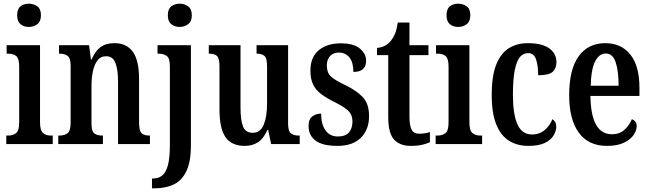

<svg xmlns="http://www.w3.org/2000/svg" viewBox="-20 -781 3522 1041"><path d="M136 -635Q109 -635 91 -650Q73 -665 73 -698Q73 -732 91 -746.5Q109 -761 136 -761Q163 -761 182.5 -746.5Q202 -732 202 -698Q202 -665 182.5 -650Q163 -635 136 -635ZM14 0V-46H24Q51 -46 67.5 -59.5Q84 -73 84 -117V-421Q84 -463 68.5 -476.5Q53 -490 27 -490H16V-536H197V-119Q197 -74 213 -60Q229 -46 256 -46H266V0Z M296 0V-46H302Q329 -46 346 -58.5Q363 -71 363 -117V-423Q363 -466 346.5 -478Q330 -490 304 -490H300V-536H463L473 -459H477Q496 -504 525 -525.5Q554 -547 601 -547Q666 -547 700 -500.5Q734 -454 734 -352V-118Q734 -71 748 -58.5Q762 -46 789 -46H793V0H620V-339Q620 -403 606 -439.5Q592 -476 556 -476Q525 -476 508 -453Q491 -430 483.5 -393.5Q476 -357 476 -316V-113Q476 -69 491.5 -57.5Q507 -46 534 -46H538V0Z M954 -635Q927 -635 908.5 -650Q890 -665 890 -698Q890 -732 908.5 -746.5Q927 -761 954 -761Q980 -761 1000 -746.5Q1020 -732 1020 -698Q1020 -665 1000 -650Q980 -635 954 -635ZM804 240V187H810Q839 187 859.5 170.5Q880 154 890.5 114.5Q901 75 901 5V-422Q901 -466 883.5 -478Q866 -490 840 -490H834V-536H1015V8Q1015 97 990 148Q965 199 921 219.5Q877 240 819 240Z M1307 10Q1236 10 1203 -37Q1170 -84 1170 -187V-421Q1170 -464 1157 -477Q1144 -490 1115 -490H1112V-536H1284V-200Q1284 -130 1297.5 -95.5Q1311 -61 1350 -61Q1392 -61 1410 -105Q1428 -149 1428 -220V-421Q1428 -467 1413 -478.5Q1398 -490 1374 -490H1371V-536H1542V-112Q1542 -68 1558.5 -57Q1575 -46 1599 -46H1605V0H1450L1434 -77H1430Q1409 -29 1378.5 -9.5Q1348 10 1307 10Z M1810 10Q1729 10 1691 -18.5Q1653 -47 1653 -98Q1653 -135 1673.5 -150Q1694 -165 1721 -165Q1721 -108 1744.5 -74.5Q1768 -41 1812 -41Q1853 -41 1872 -63Q1891 -85 1891 -123Q1891 -157 1870 -178.5Q1849 -200 1799 -225Q1752 -248 1722 -270.5Q1692 -293 1677.5 -323Q1663 -353 1663 -398Q1663 -471 1708 -508.5Q1753 -546 1827 -546Q1898 -546 1931.5 -517.5Q1965 -489 1965 -452Q1965 -391 1896 -391Q1896 -443 1874.5 -469.5Q1853 -496 1817 -496Q1787 -496 1769.5 -477Q1752 -458 1752 -426Q1752 -388 1773 -367.5Q1794 -347 1849 -321Q1912 -291 1946.5 -255Q1981 -219 1981 -151Q1981 -78 1936.5 -34Q1892 10 1810 10Z M2207 10Q2148 10 2116.5 -24.5Q2085 -59 2085 -146V-482H2024V-521Q2052 -524 2070.5 -535Q2089 -546 2101 -562Q2113 -577 2122 -599Q2131 -621 2137 -659H2200V-536H2303V-482H2200V-151Q2200 -101 2211.5 -78.5Q2223 -56 2252 -56Q2283 -56 2311 -65V-10Q2297 -3 2271 3.5Q2245 10 2207 10Z M2464 -635Q2437 -635 2419 -650Q2401 -665 2401 -698Q2401 -732 2419 -746.5Q2437 -761 2464 -761Q2491 -761 2510.5 -746.5Q2530 -732 2530 -698Q2530 -665 2510.5 -650Q2491 -635 2464 -635ZM2342 0V-46H2352Q2379 -46 2395.5 -59.5Q2412 -73 2412 -117V-421Q2412 -463 2396.5 -476.5Q2381 -490 2355 -490H2344V-536H2525V-119Q2525 -74 2541 -60Q2557 -46 2584 -46H2594V0Z M2844 10Q2785 10 2740.5 -17.5Q2696 -45 2671 -105.5Q2646 -166 2646 -265Q2646 -373 2672 -434.5Q2698 -496 2742 -521.5Q2786 -547 2840 -547Q2920 -547 2958.5 -518.5Q2997 -490 2997 -444Q2997 -411 2977 -392Q2957 -373 2898 -373Q2898 -422 2887 -457.5Q2876 -493 2843 -493Q2818 -493 2800 -473Q2782 -453 2771.5 -403.5Q2761 -354 2761 -266Q2761 -162 2785.5 -107Q2810 -52 2864 -52Q2906 -52 2934 -76.5Q2962 -101 2975 -135Q2985 -128 2990.5 -118.5Q2996 -109 2996 -94Q2996 -72 2982 -47.5Q2968 -23 2935 -6.5Q2902 10 2844 10Z M3271 10Q3170 10 3118 -62Q3066 -134 3066 -264Q3066 -405 3117.5 -476Q3169 -547 3262 -547Q3348 -547 3397.5 -485.5Q3447 -424 3447 -305V-261H3181Q3183 -154 3212.5 -103.5Q3242 -53 3298 -53Q3339 -53 3365.5 -77Q3392 -101 3406 -135Q3417 -131 3424.5 -122Q3432 -113 3432 -97Q3432 -74 3415.5 -49.5Q3399 -25 3363.5 -7.5Q3328 10 3271 10ZM3334 -316Q3334 -396 3318 -443.5Q3302 -491 3265 -491Q3227 -491 3205.5 -445.5Q3184 -400 3183 -316Z"/></svg>

Font: Noto Serif Ethiopic ExtraCondensed SemiBold
Style: Regular
Weight: 600
Width: 2
Designer: Monotype Design Team
Foundry: Monotype Imaging Inc.
Version: Version 2.102; ttfautohint (v1.8.4.7-5d5b)